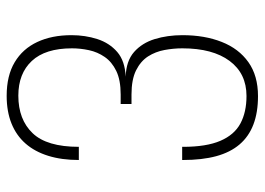

<svg xmlns="http://www.w3.org/2000/svg" viewBox="-129 -656 794 576"><g transform="rotate(-90 268.0 -368.0)"><path d="M326 -388Q373 -386.5 400 -362.8Q427 -339 438.8 -300.8Q450.5 -262.5 450.5 -217.5Q450.5 -151 430.2 -99.8Q410 -48.5 369.5 -19.8Q329 9 267.5 9Q218.5 9 182.5 -4.8Q146.5 -18.5 122.8 -46.2Q99 -74 87.5 -116.2Q76 -158.5 76 -216Q76 -217 76 -217.5Q76 -218 76 -218.5H115.5Q115.5 -218 115.5 -217.5Q115.5 -217 115.5 -216Q115.5 -146 133.5 -104Q151.5 -62 185.5 -43.8Q219.5 -25.5 268 -25.5Q335.5 -25.5 373.2 -76.2Q411 -127 411 -218Q411 -244.5 406 -271.5Q401 -298.5 386.8 -320.8Q372.5 -343 345 -356.8Q317.5 -370.5 272.5 -370.5H244V-403H272.5Q316 -403 343.2 -416.2Q370.5 -429.5 385.2 -451Q400 -472.5 405.5 -498.2Q411 -524 411 -549Q411 -629 373.2 -669.5Q335.5 -710 269 -710Q197.5 -710 156.5 -667.2Q115.5 -624.5 115.5 -528.5H76Q76 -580 88.5 -620.2Q101 -660.5 125.2 -688.2Q149.5 -716 185.5 -730.5Q221.5 -745 268.5 -745Q329 -745 369.2 -721Q409.5 -697 430 -653.2Q450.5 -609.5 450.5 -550.5Q450.5 -509.5 438.8 -473Q427 -436.5 400 -413.2Q373 -390 326 -388Z"/></g></svg>

Font: Epilogue ExtraLight
Style: Regular
Weight: 250
Designer: Tyler Finck
Foundry: Etcetera Type Co
Version: Version 2.112